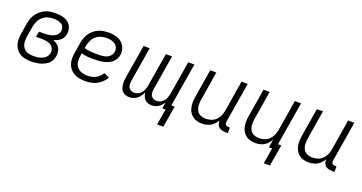

<svg xmlns="http://www.w3.org/2000/svg" viewBox="-38 -1158 3677 1949"><g transform="rotate(20 1800.0 -183.5)"><path d="M248 8Q275 8 303.5 4.5Q332 1 359.5 -8.5Q387 -18 412.5 -35Q438 -52 453 -78Q468 -104 472 -131Q477 -163 469 -193Q461 -223 438.5 -243Q416 -263 388 -273Q407 -279 425.5 -287.5Q444 -296 460 -309.5Q476 -323 485 -341.5Q494 -360 497 -379Q503 -415 491.5 -448.5Q480 -482 452 -502.5Q424 -523 389.5 -530.5Q355 -538 318 -538Q285 -538 251.5 -532Q218 -526 187 -508Q156 -490 132 -462.5Q108 -435 95 -403Q82 -371 77 -337L59 -227Q52 -190 53.5 -153Q55 -116 70 -84Q85 -52 112.5 -30Q140 -8 175 0Q210 8 248 8ZM249 -52Q217 -52 187.5 -62Q158 -72 141 -97Q124 -122 121 -154Q118 -186 124 -218L142 -328Q147 -358 160.5 -387.5Q174 -417 199.5 -439.5Q225 -462 256 -470.5Q287 -479 318 -479Q340 -479 361.5 -474.5Q383 -470 401 -459.5Q419 -449 427 -429Q435 -409 432 -387Q429 -369 417.5 -353Q406 -337 389 -327.5Q372 -318 354 -313Q336 -308 318 -306Q300 -304 282 -304H221L211 -245H272Q298 -245 323 -240.5Q348 -236 369 -224Q390 -212 400.5 -189.5Q411 -167 407 -141Q404 -122 392.5 -105Q381 -88 363 -77.5Q345 -67 326 -61.5Q307 -56 288 -54Q269 -52 249 -52Z M834 8Q875 8 916 -3.5Q957 -15 992 -43Q1027 -71 1049 -108L990 -135Q974 -108 948.5 -88Q923 -68 893.5 -60Q864 -52 835 -52Q802 -52 771.5 -62Q741 -72 721.5 -96Q702 -120 698 -152.5Q694 -185 700 -218L704 -246Q734 -237 764.5 -234Q795 -231 826 -231Q856 -231 886.5 -233Q917 -235 947.5 -241.5Q978 -248 1006.5 -263.5Q1035 -279 1054.5 -306Q1074 -333 1079 -363Q1084 -394 1076.5 -423.5Q1069 -453 1051.5 -476Q1034 -499 1008 -513Q982 -527 952 -532.5Q922 -538 891 -538Q858 -538 824.5 -531.5Q791 -525 760.5 -507Q730 -489 706.5 -461.5Q683 -434 670.5 -402Q658 -370 653 -337L635 -227Q628 -189 630.5 -151.5Q633 -114 649.5 -82.5Q666 -51 695 -29.5Q724 -8 760 0Q796 8 834 8ZM856 -290Q820 -290 784 -292.5Q748 -295 714 -306L718 -328Q723 -358 736 -387Q749 -416 774 -438.5Q799 -461 829.5 -470Q860 -479 890 -479Q915 -479 938.5 -473.5Q962 -468 981 -455Q1000 -442 1009 -419.5Q1018 -397 1014 -373Q1010 -349 992.5 -329.5Q975 -310 951 -302Q927 -294 903.5 -292Q880 -290 856 -290Z M1737 171 1776 -60H1740L1818 -530H1751L1693 -176Q1689 -154 1682 -133Q1675 -112 1661.5 -92.5Q1648 -73 1627 -62.5Q1606 -52 1584 -52Q1559 -52 1539 -65.5Q1519 -79 1514.5 -103.5Q1510 -128 1515 -154L1577 -530H1510L1451 -176Q1448 -154 1440.5 -133Q1433 -112 1419.5 -92.5Q1406 -73 1385 -62.5Q1364 -52 1343 -52Q1317 -52 1297 -65.5Q1277 -79 1273 -103.5Q1269 -128 1273 -154L1335 -530H1269L1208 -165Q1203 -134 1204 -104Q1205 -74 1216 -47Q1227 -20 1252.5 -6Q1278 8 1309 8Q1337 8 1365.5 -4.5Q1394 -17 1414 -41.5Q1434 -66 1446 -93Q1448 -66 1460.5 -41.5Q1473 -17 1497.5 -4.5Q1522 8 1550 8Q1575 8 1599.5 -1Q1624 -10 1643 -28.5Q1662 -47 1675 -69L1664 0H1699L1670 171Z M2094 8Q2125 8 2156.5 -2Q2188 -12 2213 -35Q2238 -58 2254 -86Q2250 -59 2261.5 -35Q2273 -11 2297.5 -1.5Q2322 8 2349 8H2375V-52H2359Q2347 -52 2337 -57Q2327 -62 2323.5 -73Q2320 -84 2322 -95L2394 -530H2327L2272 -195Q2267 -167 2255 -140Q2243 -113 2220.5 -91.5Q2198 -70 2169.5 -61Q2141 -52 2113 -52Q2082 -52 2055.5 -64Q2029 -76 2015.5 -101.5Q2002 -127 2000.5 -157Q1999 -187 2004 -218L2055 -530H1989L1939 -227Q1933 -193 1933 -158.5Q1933 -124 1943 -93Q1953 -62 1975 -38Q1997 -14 2028.5 -3Q2060 8 2094 8Z M2822 171H2889L2928 -60H2892L2970 -530H2903L2848 -195Q2843 -167 2831 -140Q2819 -113 2796.5 -91.5Q2774 -70 2745.5 -61Q2717 -52 2689 -52Q2658 -52 2631.5 -64Q2605 -76 2591.5 -101.5Q2578 -127 2576.5 -157Q2575 -187 2580 -218L2631 -530H2565L2515 -227Q2509 -193 2509 -158.5Q2509 -124 2519 -93Q2529 -62 2551 -38Q2573 -14 2604.5 -3Q2636 8 2670 8Q2701 8 2732.5 -1.5Q2764 -11 2789 -34.5Q2814 -58 2830 -86L2816 0H2851Z M3246 8Q3277 8 3308.5 -2Q3340 -12 3365 -35Q3390 -58 3406 -86Q3402 -59 3413.5 -35Q3425 -11 3449.5 -1.5Q3474 8 3501 8H3527V-52H3511Q3499 -52 3489 -57Q3479 -62 3475.5 -73Q3472 -84 3474 -95L3546 -530H3479L3424 -195Q3419 -167 3407 -140Q3395 -113 3372.5 -91.5Q3350 -70 3321.5 -61Q3293 -52 3265 -52Q3234 -52 3207.5 -64Q3181 -76 3167.5 -101.5Q3154 -127 3152.5 -157Q3151 -187 3156 -218L3207 -530H3141L3091 -227Q3085 -193 3085 -158.5Q3085 -124 3095 -93Q3105 -62 3127 -38Q3149 -14 3180.5 -3Q3212 8 3246 8Z"/></g></svg>

Font: Iosevka Sparkle Light
Style: Italic
Weight: 300
Italic angle: -9°
Designer: Belleve Invis
Foundry: Belleve Invis
Version: Version 4.5.0; ttfautohint (v1.8.3)